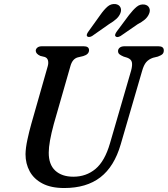

<svg xmlns="http://www.w3.org/2000/svg" viewBox="-20 -933 845 967"><path d="M534 -211.5 640.5 -578Q647.5 -604 644.2 -619.5Q641 -635 620.5 -642.5L602.5 -648Q587.5 -654.5 581 -660.2Q574.5 -666 574.5 -676Q574.5 -686 583 -693Q591.5 -700 607.5 -700H778Q805 -700 805 -679Q805 -667 798.2 -660.5Q791.5 -654 775 -648L750.5 -642Q729 -634.5 716.5 -620Q704 -605.5 695.5 -575L588 -206Q555.5 -94 485.5 -40Q415.5 14 303.5 14Q237 14 193.8 -8.8Q150.5 -31.5 129.5 -70.2Q108.5 -109 108.5 -156.5Q109 -187.5 118 -229.5Q127 -271.5 137.5 -308.5L220 -598Q225 -614.5 221.8 -628Q218.5 -641.5 205.5 -646L183 -651.5Q160 -662 160 -678Q160.5 -687 168.5 -693.5Q176.5 -700 191.5 -700H401.5Q428.5 -700 428.5 -680Q428 -659 399 -650.5L371.5 -644Q344.5 -636.5 334.5 -599.5L251 -308.5Q225.5 -214.5 225.5 -165Q225 -104.5 258.2 -73.8Q291.5 -43 349.5 -43Q414 -43 461 -82.2Q508 -121.5 534 -211.5ZM485 -857.5Q503.5 -884 521.2 -899.5Q539 -915 561.5 -912.5Q579 -910 586 -897Q593 -884 586.5 -867Q580 -850.5 566 -837.8Q552 -825 530 -812L444.5 -752Q437.5 -747.5 430.2 -746.8Q423 -746 419 -750Q415.5 -754.5 417.8 -760.8Q420 -767 425.5 -774.5ZM630 -857.5Q650 -883.5 668 -898.5Q686 -913.5 708 -910Q725 -907 731.5 -893.5Q738 -880 730.5 -863Q723.5 -846.5 709 -834.2Q694.5 -822 672.5 -810.5L587 -751.5Q569 -741.5 561.5 -750.5Q558 -755 560.8 -761.5Q563.5 -768 568.5 -775Z"/></svg>

Font: Fraunces 9pt S050
Style: Italic
Weight: 400
Italic angle: -16°
Version: Version 1.000; ttfautohint (v1.8.3)